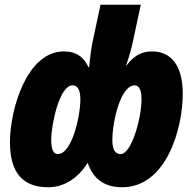

<svg xmlns="http://www.w3.org/2000/svg" viewBox="-20 -780 812 810"><path d="M183 10C252 10 309 -29 350 -93C374 -22 424 10 495 10C681 10 751 -235 751 -385C751 -503 702 -563 622 -563C573 -563 543 -542 514 -504H512C525 -542 535 -576 542 -611L574 -760H404L369 -596C364 -570 359 -527 356 -497H353C334 -538 304 -563 249 -563C93 -563 22 -319 22 -179C22 -51 77 10 183 10ZM224 -130C205 -130 196 -151 196 -190C196 -252 230 -420 286 -420C308 -420 319 -400 319 -361C319 -285 282 -130 224 -130ZM489 -130C465 -130 454 -150 454 -189C454 -268 489 -420 548 -420C567 -420 577 -400 577 -361C577 -282 535 -130 489 -130Z"/></svg>

Font: Noto Sans Condensed Black
Style: Italic
Weight: 900
Width: 3
Italic angle: -12°
Designer: Monotype Design Team
Foundry: Monotype Imaging Inc.
Version: Version 2.013